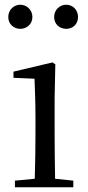

<svg xmlns="http://www.w3.org/2000/svg" viewBox="-20 -792 372 812"><path d="M66 -670C92 -670 117 -689 117 -720C117 -751 92 -772 66 -772C39 -772 15 -751 15 -720C15 -689 39 -670 66 -670ZM260 -670C287 -670 310 -689 310 -720C310 -751 287 -772 260 -772C233 -772 209 -751 209 -720C209 -689 233 -670 260 -670ZM126 0H290V-28L213 -36C212 -92 211 -175 211 -229V-380L214 -520L202 -528L37 -489V-463L126 -459C128 -409 130 -356 130 -289V-229C130 -175 129 -92 127 -36L43 -28V0Z"/></svg>

Font: Source Han Serif KR
Style: Regular
Weight: 400
Designer: Ryoko NISHIZUKA 西塚涼子 (kana & ideographs); Frank Grießhammer (Latin, Greek & Cyrillic); Wenlong ZHANG 张文龙 (bopomofo); San
Foundry: Adobe
Version: Version 2.001;hotconv 1.1.0;makeotfexe 2.6.0